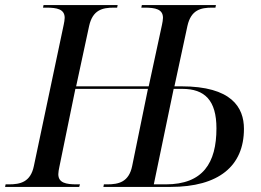

<svg xmlns="http://www.w3.org/2000/svg" viewBox="-41 -734 1026 754"><path d="M-21 0H270L273 -10H260C218 -10 188 -16 188 -50C188 -56 190 -70 192 -78L255 -385H540L478 -82C465 -19 425 -10 380 -10H367L365 0H629C818 0 917 -82 917 -228C917 -312 869 -395 671 -395H644L695 -632C709 -695 747 -704 792 -704H805L807 -714H516L514 -704H527C569 -704 599 -698 599 -664C599 -658 597 -644 595 -636L543 -395H258L309 -632C323 -695 361 -704 406 -704H419L421 -714H130L128 -704H141C183 -704 213 -698 213 -664C213 -658 211 -644 209 -636L92 -82C79 -19 39 -10 -6 -10H-19ZM610 -10H563L641 -385H675C763 -385 809 -340 809 -230C809 -94 756 -10 610 -10Z"/></svg>

Font: Noto Serif Display
Style: Italic
Weight: 400
Italic angle: -12°
Designer: Monotype Design Team
Foundry: Monotype Imaging Inc.
Version: Version 2.009